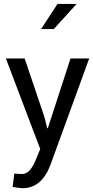

<svg xmlns="http://www.w3.org/2000/svg" viewBox="-20 -755 479 988"><path d="M96.2 213.4Q77.6 213.4 44.9 206.5L53.7 138.2Q85.9 140.6 92.3 140.6Q117.7 140.6 135 119.1Q152.3 97.7 166.5 61.5L187 11.7L10.3 -454.1H106.9L208 -154.8L223.1 -95.2H226.1L342.8 -454.1H439L239.3 94.2Q193.8 213.4 96.2 213.4ZM191.4 -605.5 275.9 -734.9H374.5L256.8 -605.5Z"/></svg>

Font: Yantramanav
Style: Regular
Weight: 400
Version: Version 1.001;PS 1.0;hotconv 1.0.72;makeotf.lib2.5.5900; ttf